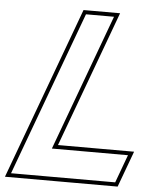

<svg xmlns="http://www.w3.org/2000/svg" viewBox="-58 -838 748 955"><g transform="rotate(5 316.0 -360.0)"><path d="M308.1 -700 334 -770H474L448.1 -700L223.2 -90H533.2H603.2L551.6 50H481.6H101.6H31.6L57.4 -20ZM320 -790 2.9 70H565.5L631.9 -110H251.9L502.6 -790Z"/></g></svg>

Font: Nordica Plus
Style: NordicaClassicRgOblOl
Weight: 500
Version: Version 1.01